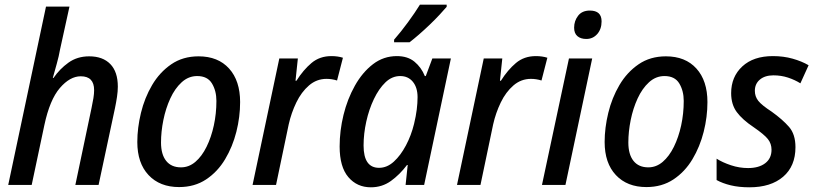

<svg xmlns="http://www.w3.org/2000/svg" viewBox="-20 -788 3473 818"><path d="M15 0 176 -760H276L236 -578Q231 -549 222 -517Q213 -485 205 -456H208Q234 -494 271.5 -521Q309 -548 360 -548Q418 -548 450 -515Q482 -482 482 -419Q482 -399 478.5 -375.5Q475 -352 470 -328L400 0H301L370 -328Q375 -351 378 -370Q381 -389 381 -404Q381 -463 324 -463Q278 -463 235 -413Q192 -363 169 -255L115 0Z M743 9Q661 9 613 -42Q565 -93 565 -183Q565 -243 580.5 -307Q596 -371 628 -425.5Q660 -480 709.5 -514Q759 -548 826 -548Q909 -548 956 -496Q1003 -444 1003 -353Q1003 -290 987 -226.5Q971 -163 939 -109.5Q907 -56 858 -23.5Q809 9 743 9ZM751 -75Q785 -75 812.5 -98.5Q840 -122 860 -162.5Q880 -203 891 -253.5Q902 -304 902 -358Q902 -401 883 -432.5Q864 -464 820 -464Q783 -464 754 -437.5Q725 -411 705.5 -368.5Q686 -326 676 -276.5Q666 -227 666 -181Q666 -130 688 -102.5Q710 -75 751 -75Z M1056 0 1170 -539H1249L1239 -444H1243Q1272 -490 1307 -519.5Q1342 -549 1392 -549Q1419 -549 1441 -542L1416 -445Q1394 -452 1371 -452Q1329 -452 1296.5 -424Q1264 -396 1242.5 -351.5Q1221 -307 1210 -258L1156 0Z M1560 10Q1501 10 1464 -33.5Q1427 -77 1427 -164Q1427 -231 1443.5 -298.5Q1460 -366 1492 -423Q1524 -480 1569 -514.5Q1614 -549 1671 -549Q1717 -549 1746 -525Q1775 -501 1790 -464H1794L1822 -539H1901L1787 0H1708L1717 -85H1714Q1683 -44 1645.5 -17Q1608 10 1560 10ZM1595 -73Q1629 -73 1658 -99.5Q1687 -126 1709.5 -168.5Q1732 -211 1744 -260Q1752 -293 1755.5 -321Q1759 -349 1759 -374Q1759 -415 1739 -439.5Q1719 -464 1685 -464Q1650 -464 1622 -437Q1594 -410 1573 -366Q1552 -322 1540.5 -270Q1529 -218 1529 -168Q1529 -73 1595 -73ZM1659 -619Q1688 -652 1718 -693Q1748 -734 1769 -768H1883V-759Q1872 -746 1853 -725.5Q1834 -705 1810.5 -682.5Q1787 -660 1764.5 -640.5Q1742 -621 1725 -608H1659Z M1927 0 2041 -539H2120L2110 -444H2114Q2143 -490 2178 -519.5Q2213 -549 2263 -549Q2290 -549 2312 -542L2287 -445Q2265 -452 2242 -452Q2200 -452 2167.5 -424Q2135 -396 2113.5 -351.5Q2092 -307 2081 -258L2027 0Z M2478 -622Q2454 -622 2440 -634Q2426 -646 2426 -670Q2426 -699 2443 -721Q2460 -743 2493 -743Q2543 -743 2543 -697Q2543 -664 2524.5 -643Q2506 -622 2478 -622ZM2289 0 2404 -539H2503L2389 0Z M2734 9Q2652 9 2604 -42Q2556 -93 2556 -183Q2556 -243 2571.5 -307Q2587 -371 2619 -425.5Q2651 -480 2700.5 -514Q2750 -548 2817 -548Q2900 -548 2947 -496Q2994 -444 2994 -353Q2994 -290 2978 -226.5Q2962 -163 2930 -109.5Q2898 -56 2849 -23.5Q2800 9 2734 9ZM2742 -75Q2776 -75 2803.5 -98.5Q2831 -122 2851 -162.5Q2871 -203 2882 -253.5Q2893 -304 2893 -358Q2893 -401 2874 -432.5Q2855 -464 2811 -464Q2774 -464 2745 -437.5Q2716 -411 2696.5 -368.5Q2677 -326 2667 -276.5Q2657 -227 2657 -181Q2657 -130 2679 -102.5Q2701 -75 2742 -75Z M3173 10Q3128 10 3093 1.5Q3058 -7 3033 -21V-112Q3058 -96 3094 -84Q3130 -72 3167 -72Q3213 -72 3240 -92.5Q3267 -113 3267 -150Q3267 -176 3251.5 -195.5Q3236 -215 3191 -246Q3143 -278 3119 -310.5Q3095 -343 3095 -391Q3095 -461 3142.5 -505Q3190 -549 3273 -549Q3318 -549 3357 -538Q3396 -527 3425 -510L3390 -433Q3366 -448 3337 -457.5Q3308 -467 3275 -467Q3239 -467 3217.5 -449Q3196 -431 3196 -401Q3196 -377 3210.5 -358.5Q3225 -340 3268 -312Q3314 -279 3341.5 -247.5Q3369 -216 3369 -161Q3369 -80 3316.5 -35Q3264 10 3173 10Z"/></svg>

Font: Noto Sans SemiCondensed Medium
Style: Italic
Weight: 500
Width: 4
Italic angle: -12°
Designer: Monotype Design Team
Foundry: Monotype Imaging Inc.
Version: Version 2.013; ttfautohint (v1.8.4.7-5d5b)